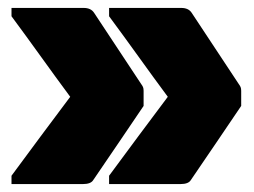

<svg xmlns="http://www.w3.org/2000/svg" viewBox="-20 -543 640 484"><path d="M255 -502V-523H437Q455 -523 463 -511Q493 -466 522.5 -421Q552 -376 582 -331Q585 -327 586.5 -323.5Q588 -320 588 -314V-276Q557 -230 525 -183Q493 -136 461 -89Q455 -79 435 -79H255V-100Q292 -150 329 -200Q366 -250 403 -299Q366 -349 329 -400.5Q292 -452 255 -502ZM9 -502V-523H191Q209 -523 217 -511Q247 -466 276.5 -421Q306 -376 336 -331Q339 -327 340.5 -323.5Q342 -320 342 -314V-276Q311 -230 279 -183Q247 -136 215 -89Q209 -79 189 -79H9V-100Q46 -150 83 -200Q120 -250 157 -299Q120 -349 83 -400.5Q46 -452 9 -502Z"/></svg>

Font: Recursive Sn Lnr St XBk
Style: Regular
Weight: 1000
Version: Version 1.079;hotconv 1.0.112;makeotfexe 2.5.65598; ttfautoh